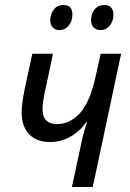

<svg xmlns="http://www.w3.org/2000/svg" viewBox="-20 -752 523 772"><path d="M305 -167Q313 -210 330 -261H327Q301 -224 263 -202.5Q225 -181 181 -181Q127 -181 97 -212.5Q67 -244 67 -300Q67 -333 80 -398L110 -536H193L163 -394Q151 -343 151 -312Q151 -283 166 -268Q181 -253 209 -253Q262 -253 302.5 -298.5Q343 -344 365 -447L385 -536H467L353 0H269ZM182 -671Q182 -696 196.5 -714Q211 -732 235 -732Q271 -732 271 -694Q271 -666 256 -648.5Q241 -631 220 -631Q202 -631 192 -641.5Q182 -652 182 -671ZM346 -671Q346 -696 360.5 -714Q375 -732 399 -732Q417 -732 426.5 -722Q436 -712 436 -694Q436 -666 421 -648.5Q406 -631 385 -631Q367 -631 356.5 -641.5Q346 -652 346 -671Z"/></svg>

Font: Noto Sans UI Narrow
Style: Italic
Weight: 400
Width: 4
Italic angle: -12°
Designer: Monotype Design Team
Foundry: Monotype Imaging Inc.
Version: Version 1.001